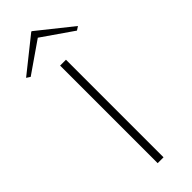

<svg xmlns="http://www.w3.org/2000/svg" viewBox="-384 -949 974 974"><g transform="rotate(-45 103.0 -462.5)"><path d="M83 0V-700H125V0ZM-63 -765 -83 -778 101 -925H105L289 -778L269 -765L103 -880Z"/></g></svg>

Font: Panamera Light
Style: Regular
Weight: 300
Designer: Bastien Sozeau
Foundry: NBR — Bastien Sozeau
Version: Version 3.002; ttfautohint (v1.8.4.7-5d5b);gftools[0.9.33]